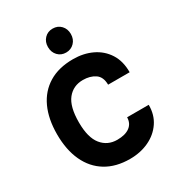

<svg xmlns="http://www.w3.org/2000/svg" viewBox="-229 -1112 1142 1254"><g transform="rotate(-30 342.0 -485.0)"><path d="M378.5 10.5Q273 10.5 198.5 -34.8Q124 -80 84.5 -164.8Q45 -249.5 45 -367Q45 -482 83.5 -565.8Q122 -649.5 196.8 -695Q271.5 -740.5 380 -740.5Q458.5 -740.5 521.8 -710.5Q585 -680.5 622 -622.8Q659 -565 658.5 -481.5H496Q495.5 -541 458.5 -565.8Q421.5 -590.5 368 -590.5Q294.5 -590.5 251 -536Q207.5 -481.5 207.5 -363.5Q207.5 -248.5 251.8 -194Q296 -139.5 368.5 -139.5Q429.5 -139.5 463 -164.5Q496.5 -189.5 497 -235H660Q660.5 -160 623 -104.8Q585.5 -49.5 521.5 -19.5Q457.5 10.5 378.5 10.5ZM364.5 -800Q327 -800 302.8 -825.5Q278.5 -851 278.5 -890.5Q278.5 -929 302.8 -954.5Q327 -980 364.5 -980Q402.5 -980 426.8 -954.5Q451 -929 451 -890.5Q451 -851 426.2 -825.5Q401.5 -800 364.5 -800Z"/></g></svg>

Font: Spline Sans
Style: Bold
Weight: 700
Designer: Eben Sorkin, Mirko Velimirovic
Foundry: Sorkin Type
Version: Version 1.000; ttfautohint (v1.8.3)